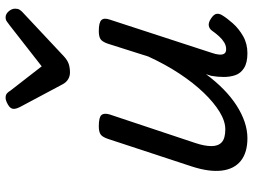

<svg xmlns="http://www.w3.org/2000/svg" viewBox="-129 -759 904 686"><g transform="rotate(-90 323.0 -416.0)"><path d="M172 16Q121 16 91.5 -7.5Q62 -31 56.5 -75.5Q51 -120 71 -182L170 -483Q177 -503 186.5 -509Q196 -515 215 -515Q247 -515 255 -505.5Q263 -496 257 -476L155 -170Q144 -137 144 -112.5Q144 -88 158 -75.5Q172 -63 204 -63Q233 -63 266.5 -83.5Q300 -104 335 -140.5Q370 -177 403 -227Q436 -277 464 -338L510 -483Q517 -503 526.5 -509Q536 -515 555 -515Q586 -515 594.5 -505.5Q603 -496 596 -476L477 -111Q472 -97 471 -85Q470 -73 474.5 -66.5Q479 -60 490 -60Q503 -60 514.5 -67Q526 -74 536.5 -85.5Q547 -97 556 -110Q563 -120 574 -122Q585 -124 600 -114Q615 -104 616.5 -94.5Q618 -85 612 -75Q602 -58 583 -36.5Q564 -15 537 0.5Q510 16 476 16Q442 16 423 4Q404 -8 397.5 -27Q391 -46 391 -68.5Q391 -91 395 -113L401 -132Q375 -97 347 -69.5Q319 -42 289.5 -23Q260 -4 230.5 6Q201 16 172 16ZM604 -848Q616 -848 625.5 -837Q635 -826 635 -814Q635 -804 631.5 -798.5Q628 -793 624 -789L465 -640Q451 -627 437.5 -622.5Q424 -618 407 -618Q394 -618 383 -624.5Q372 -631 365 -644L284 -796Q280 -804 278.5 -809.5Q277 -815 277 -819Q277 -831 292 -839.5Q307 -848 316 -848Q327 -848 332.5 -843Q338 -838 342 -831L429 -719L575 -833Q582 -838 588.5 -843Q595 -848 604 -848Z"/></g></svg>

Font: Playwrite NL
Style: Regular
Weight: 400
Designer: Veronika Burian, José Scaglione
Foundry: TypeTogether
Version: Version 1.002